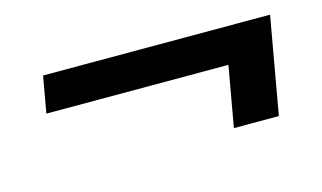

<svg xmlns="http://www.w3.org/2000/svg" viewBox="-43 -453 726 433"><g transform="rotate(-15 320.0 -237.0)"><path d="M485 -265H60L75 -350H605L565 -124H460Z"/></g></svg>

Font: KoHo
Style: Bold Italic
Weight: 700
Italic angle: -10°
Version: Version 1.000; ttfautohint (v1.6)